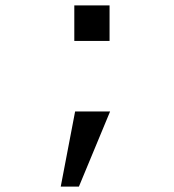

<svg xmlns="http://www.w3.org/2000/svg" viewBox="-20 -547 640 708"><path d="M257 -136H386L271 141H204ZM384 -527V-396H254V-527Z"/></svg>

Font: iA Writer Quattro V
Style: Regular
Weight: 400
Designer: Mike Abbink, Paul van der Laan, Pieter van Rosmalen, Oliver Reichenstein
Foundry: Information Architects Inc.
Version: Version 2.000